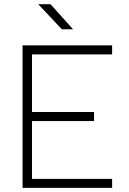

<svg xmlns="http://www.w3.org/2000/svg" viewBox="-20 -914 626 934"><path d="M89.8 0H525.4V-43.9H135.7V-325.2H437.5V-369.1H135.7V-649.4H525.4V-693.4H89.8ZM280.8 -771.5H335.4L225.6 -893.6H166Z"/></svg>

Font: Cascadia Code PL ExtraLight
Style: Regular
Weight: 200
Monospace: yes
Designer: Aaron Bell
Foundry: Saja Typeworks
Version: Version 2404.023